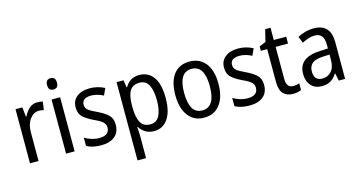

<svg xmlns="http://www.w3.org/2000/svg" viewBox="-95 -1170 3466 1841"><g transform="rotate(-15 1637.5 -249.0)"><path d="M158 -442H153L143 -537H75V0H160V-283Q159 -363 196.5 -414Q234 -465 286 -465Q312 -465 335 -458L347 -540Q322 -547 292 -547Q246 -547 212.5 -517Q179 -487 158 -442Z M427 -681Q427 -625 477 -625Q525 -625 525 -681Q525 -738 477 -738Q427 -738 427 -681ZM433 -537V0H518V-537Z M829 -307Q766 -336 741.5 -356Q717 -376 717 -409Q717 -476 809 -476Q841 -476 871 -467Q901 -458 929 -444L959 -511Q890 -547 812 -547Q733 -547 684.5 -509Q636 -471 636 -405Q636 -341 673.5 -307Q711 -273 775 -243Q837 -215 859.5 -193Q882 -171 882 -141Q882 -62 781 -62Q741 -62 702 -74.5Q663 -87 637 -104V-22Q663 -7 699 1.5Q735 10 782 10Q867 10 916 -30Q965 -70 965 -146Q965 -209 928.5 -243Q892 -277 829 -307Z M1407 -269Q1407 -171 1378 -116.5Q1349 -62 1289 -62Q1220 -62 1191.5 -113.5Q1163 -165 1163 -267V-286Q1163 -382 1192.5 -428.5Q1222 -475 1288 -475Q1350 -475 1378.5 -421Q1407 -367 1407 -269ZM1163 -464H1158L1147 -537H1078V240H1163V10Q1163 -7 1161 -29Q1159 -51 1158 -70H1163Q1184 -35 1220 -12.5Q1256 10 1307 10Q1393 10 1443.5 -62Q1494 -134 1494 -269Q1494 -408 1443.5 -477.5Q1393 -547 1305 -547Q1254 -547 1219.5 -525Q1185 -503 1163 -464Z M1805 -547Q1700 -547 1645 -474.5Q1590 -402 1590 -269Q1590 -139 1647 -64.5Q1704 10 1802 10Q1906 10 1962 -65Q2018 -140 2018 -269Q2018 -404 1960 -475.5Q1902 -547 1805 -547ZM1804 -474Q1932 -474 1932 -269Q1932 -62 1804 -62Q1738 -62 1707.5 -116Q1677 -170 1677 -269Q1677 -474 1804 -474Z M2302 -307Q2239 -336 2214.5 -356Q2190 -376 2190 -409Q2190 -476 2282 -476Q2314 -476 2344 -467Q2374 -458 2402 -444L2432 -511Q2363 -547 2285 -547Q2206 -547 2157.5 -509Q2109 -471 2109 -405Q2109 -341 2146.5 -307Q2184 -273 2248 -243Q2310 -215 2332.5 -193Q2355 -171 2355 -141Q2355 -62 2254 -62Q2214 -62 2175 -74.5Q2136 -87 2110 -104V-22Q2136 -7 2172 1.5Q2208 10 2255 10Q2340 10 2389 -30Q2438 -70 2438 -146Q2438 -209 2401.5 -243Q2365 -277 2302 -307Z M2639 -151V-469H2762V-537H2639V-659H2586L2557 -540L2492 -512V-469H2555V-145Q2555 -60 2590.5 -25Q2626 10 2685 10Q2733 10 2767 -6V-73Q2738 -62 2706 -62Q2639 -62 2639 -151Z M3119 -213Q3119 -137 3084 -98Q3049 -59 2995 -59Q2913 -59 2913 -150Q2913 -202 2945.5 -230Q2978 -258 3056 -261L3119 -264ZM2875 -504 2902 -440Q2932 -456 2963.5 -466.5Q2995 -477 3028 -477Q3073 -477 3096 -449.5Q3119 -422 3119 -358V-324L3043 -321Q2826 -313 2826 -150Q2826 -77 2864.5 -33.5Q2903 10 2971 10Q3025 10 3059.5 -11Q3094 -32 3122 -75H3125L3140 0H3203V-364Q3203 -546 3037 -546Q2991 -546 2949.5 -534.5Q2908 -523 2875 -504Z"/></g></svg>

Font: Noto Sans UI SemiCondensed
Style: Regular
Weight: 400
Width: 4
Designer: Monotype Design Team
Foundry: Monotype Imaging Inc.
Version: 1.001